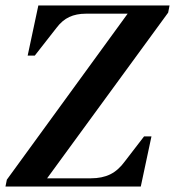

<svg xmlns="http://www.w3.org/2000/svg" viewBox="-24 -681 639 701"><path d="M-4 0 1 -25 442 -631H289Q255 -631 229 -619Q203 -607 182 -579L103 -478H77L116 -661H595L590 -635L148 -30H308Q349 -30 378.5 -44.5Q408 -59 432 -92L502 -183H529L490 0Z"/></svg>

Font: DM Serif Text
Style: Italic
Weight: 400
Italic angle: -12°
Designer: Colophon Foundry, Frank Grießhammer
Foundry: Colophon Foundry
Version: Version 5.100; ttfautohint (v1.8.2)